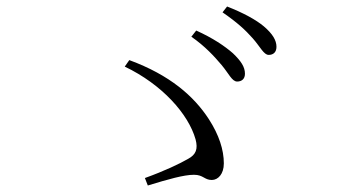

<svg xmlns="http://www.w3.org/2000/svg" viewBox="-20 -728 1040 591"><path d="M662 -528C684 -502 694 -477 710 -477C724 -477 734 -485 734 -501C734 -522 722 -540 697 -564C672 -586 635 -611 584 -634L569 -615C612 -585 640 -554 662 -528ZM758 -610C781 -584 792 -559 807 -559C821 -559 831 -567 831 -584C831 -604 819 -624 792 -647C768 -667 730 -688 679 -708L665 -690C710 -659 735 -636 758 -610ZM426 -180 435 -157C497 -176 546 -190 577 -190C606 -190 609 -174 632 -174C651 -174 669 -192 669 -225C669 -267 654 -313 623 -361C577 -432 503 -497 378 -543L364 -523C479 -468 560 -377 582 -299C590 -269 583 -252 559 -239C533 -224 487 -202 426 -180Z"/></svg>

Font: Noto Serif KR Light
Style: Regular
Weight: 300
Designer: Ryoko NISHIZUKA 西塚涼子 (kana & ideographs); Frank Grießhammer (Latin, Greek & Cyrillic); Wenlong ZHANG 张文龙 (bopomofo); San
Foundry: Adobe
Version: Version 2.001;hotconv 1.1.0;makeotfexe 2.6.0